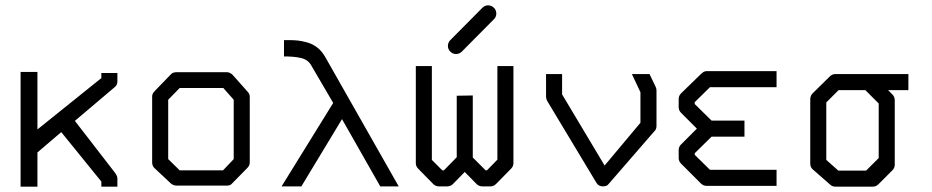

<svg xmlns="http://www.w3.org/2000/svg" viewBox="-20 -747 3484 718"><path d="M120 -177V-49H57V-478H120V-263L359 -455V-474H419V-443Q419 -429.5 410 -422L260 -295L410 -101Q419 -88.5 419 -80V-49H359V-68L209 -253Z M609 -374V-152L652 -110H814L854 -152V-374L815 -418H652ZM559 -407 620 -470Q627 -477 640 -477H828Q840 -477 850 -467L906 -404Q914 -396 914 -385V-140Q914 -128 905 -119L847 -60Q841 -53 829.5 -53H826H640Q629.5 -53 620 -60L558 -118Q549 -126 549 -140V-387Q549 -397 559 -407Z M1042 -536V-597H1060Q1078.5 -597 1093 -595.5Q1107.5 -594 1128 -588.5Q1148.5 -583 1165.8 -569.8Q1183 -556.5 1195 -536L1471 -50H1402L1259 -301.5L1107 -50H1033L1226 -362L1143 -504Q1131 -524 1106 -530Q1081 -536 1042 -536Z M1748 -390V-158L1796 -110H1801L1840 -150V-500H1900V-137Q1900 -125 1891 -116L1835 -59Q1826 -50 1814 -50H1784Q1771 -50 1762 -59L1718 -104L1674 -59Q1665 -50 1652 -50H1622Q1609 -50 1600 -59L1544 -116Q1535 -125 1535 -137V-500H1595V-149L1634 -110H1640L1688 -159V-389ZM1655 -575Q1655 -588 1664 -597L1784 -718Q1793 -727 1805 -727Q1818 -727 1827 -718Q1836 -709 1836 -696Q1836 -684 1827 -675L1707 -554Q1698 -545 1685 -545Q1673 -545 1664 -554Q1655 -563 1655 -575Z M2409 -470 2432 -422Q2435 -416 2435 -409V-276Q2435 -262.5 2426 -255L2256 -59L2251 -54Q2244.5 -50 2235 -50Q2218 -50 2210 -64L2026 -370Q2022 -378 2022 -386V-470H2082V-394L2241 -128L2375 -288V-402L2343 -470Z M2884 -52H2622Q2610 -52 2601 -61L2527 -135Q2518 -144 2518 -156V-186Q2518 -198 2527 -207L2586 -266L2527 -325Q2518 -334 2518 -346V-377Q2518 -389 2527 -398L2601 -470Q2612 -481 2622 -481H2884V-421H2635L2578 -365V-358L2641 -296H2764V-236H2641L2578 -174V-168L2635 -112H2884Z M3104 -470H3377V-410H3301L3317 -394Q3326 -385 3326 -372V-131Q3326 -119 3317 -110L3265 -58Q3256 -49 3244 -49H3104Q3092 -49 3084 -57L3020 -113Q3010 -121.5 3010 -135V-376Q3010 -389 3019 -398L3083 -461Q3092 -470 3104 -470ZM3216 -410H3116L3070 -364V-149L3115 -109H3219L3266 -156V-360Z"/></svg>

Font: IBM 3270 Semi-Condensed
Style: Condensed
Weight: 400
Monospace: yes
Version: Version 2.3.1